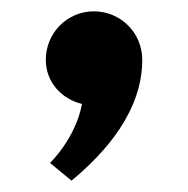

<svg xmlns="http://www.w3.org/2000/svg" viewBox="-20 -186 335 342"><path d="M147.1 -165.8C99.9 -165.8 61.6 -127.5 61.6 -79.5C61.6 -39.8 89.4 -9.8 126.1 -0.8C114.1 61.5 69.1 104.2 69.1 104.2L107.4 135.8C168.9 84.8 233.4 11.2 233.4 -79.5C233.4 -127.5 195.1 -165.8 147.1 -165.8Z"/></svg>

Font: Sztylet
Style: Bd
Weight: 700
Foundry: Cannot Into Space Fonts, PlusOne Fonts
Version: Version 0.12